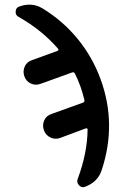

<svg xmlns="http://www.w3.org/2000/svg" viewBox="-20 -555 540 808"><path d="M336.9 231.4Q323.2 236.3 312.5 224.6Q301.8 212.9 306.6 199.2Q347.7 88.9 348.6 -9.8Q348.6 -16.6 340.8 -14.6L233.4 25.4Q211.9 33.2 191.9 23.4Q171.9 13.7 164.6 -7.3Q157.2 -28.3 166 -48.3Q174.8 -68.4 196.3 -75.2L329.1 -123Q336.9 -126 335 -134.8Q326.2 -169.9 318.4 -191.4Q305.7 -225.6 294.9 -246.1Q291 -252.9 283.2 -250L150.4 -202.1Q128.9 -194.3 109.4 -203.6Q89.8 -212.9 82.5 -233.9Q75.2 -254.9 84 -274.9Q92.8 -294.9 114.3 -301.8L221.7 -340.8Q224.6 -341.8 225.6 -344.7Q226.6 -347.7 224.6 -349.6Q156.2 -428.7 57.6 -484.4Q44.9 -491.2 45.9 -506.8Q46.9 -522.5 60.5 -527.3Q114.3 -546.9 159.2 -519.5Q244.1 -467.8 306.6 -391.6Q369.1 -315.4 403.3 -221.7Q472.7 -32.2 407.2 163.1Q390.6 211.9 336.9 231.4Z"/></svg>

Font: Rounded Mgen+ 1mn medium
Style: Regular
Weight: 500
Designer: [Source Han Sans]
Ryoko NISHIZUKA  (kana & ideographs); Paul D. Hunt (Latin, Greek & Cyrillic); Wenlong ZHANG  (bopomofo
Version: Version 1.059.20150602